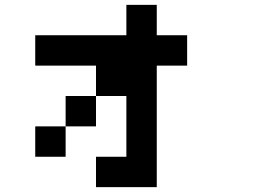

<svg xmlns="http://www.w3.org/2000/svg" viewBox="-20 -770 1040 790"><path d="M125 -125V-250H250V-125ZM125 -500V-625H500V-750H625V-625H750V-500H625V0H375V-125H500V-375H375V-500ZM250 -250V-375H375V-250Z"/></svg>

Font: GalmuriMono7 Regular
Style: Regular
Weight: 400
Designer: Lee Minseo (quiple)
Version: Version 2.399;hotconv 1.1.1;makeotfexe 2.6.0 DEVELOPMENT